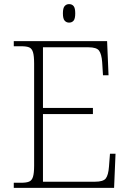

<svg xmlns="http://www.w3.org/2000/svg" viewBox="-20 -914 633 934"><path d="M47 0V-25H84Q108 -25 121.5 -30.5Q135 -36 140.5 -54Q146 -72 146 -108V-605Q146 -642 140.5 -660Q135 -678 122 -683.5Q109 -689 84 -689H47V-714H501L508 -548H481L477 -612Q474 -651 462 -667.5Q450 -684 410 -684H189V-389H432V-359H189V-30H442Q483 -30 495 -46.5Q507 -63 510 -102L515 -166H542L535 0ZM316 -804Q303 -804 294.5 -813.5Q286 -823 286 -849Q286 -875 294.5 -884.5Q303 -894 316 -894Q330 -894 338 -884.5Q346 -875 346 -849Q346 -823 338 -813.5Q330 -804 316 -804Z"/></svg>

Font: Noto Serif Tamil ExtraLight
Style: Italic
Weight: 200
Italic angle: -12°
Designer: Indian Type Foundry, Tom Grace, and the Monotype Design Team
Foundry: Monotype Imaging Inc.
Version: Version 2.003; ttfautohint (v1.8.4.7-5d5b)